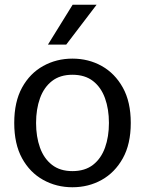

<svg xmlns="http://www.w3.org/2000/svg" viewBox="-20 -778 609 809"><path d="M285 11Q218 11 162 -20Q106 -51 73 -111Q40 -171 40 -260Q40 -349 73 -409Q106 -469 162 -500Q218 -531 285 -531Q353 -531 408.5 -500Q464 -469 497.5 -409Q531 -349 531 -260Q531 -171 497.5 -111Q464 -51 408.5 -20Q353 11 285 11ZM285 -57Q338 -57 372 -83.5Q406 -110 422.5 -156Q439 -202 439 -260Q439 -318 422.5 -364Q406 -410 372 -436.5Q338 -463 285 -463Q233 -463 199 -436.5Q165 -410 148.5 -364Q132 -318 132 -260Q132 -202 148.5 -156Q165 -110 199 -83.5Q233 -57 285 -57ZM182 -590 286 -758H387L259 -590Z"/></svg>

Font: Murecho
Style: Regular
Weight: 400
Designer: Neil Summerour
Foundry: Positype
Version: Version 1.010; ttfautohint (v1.8.3)